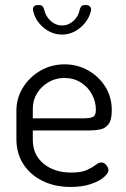

<svg xmlns="http://www.w3.org/2000/svg" viewBox="-20 -734 498 761"><path d="M260 7Q197 7 148.5 -17Q100 -41 72.5 -83.5Q45 -126 45 -183V-295Q45 -345 71 -387Q97 -429 140.5 -454Q184 -479 236 -479Q286 -479 328.5 -455.5Q371 -432 397 -391Q423 -350 423 -297Q423 -258 410 -241.5Q397 -225 377.5 -221Q358 -217 336 -217H110V-180Q110 -120 153 -85Q196 -50 262 -50Q302 -50 324 -60Q346 -70 358.5 -80Q371 -90 382 -90Q390 -90 396.5 -84.5Q403 -79 406.5 -72Q410 -65 410 -59Q410 -48 392 -32Q374 -16 340 -4.5Q306 7 260 7ZM110 -265H310Q340 -265 350 -271.5Q360 -278 360 -299Q360 -331 344.5 -360Q329 -389 300.5 -407Q272 -425 235 -425Q201 -425 172.5 -408.5Q144 -392 127 -364.5Q110 -337 110 -303ZM226 -597Q185 -597 152 -625Q119 -653 111 -693Q109 -703 114.5 -708.5Q120 -714 129 -714H136Q144 -714 148.5 -709Q153 -704 155 -696Q161 -669 181 -651Q201 -633 226 -633Q251 -633 271 -651Q291 -669 296 -696Q298 -704 302.5 -709Q307 -714 315 -714H322Q331 -714 336.5 -708Q342 -702 341 -693Q332 -653 299 -625Q266 -597 226 -597Z"/></svg>

Font: Dosis
Style: Regular
Weight: 400
Designer: EdgarTolentino, PabloImpallari, IginoMarini
Foundry: EdgarTolentino, PabloImpallari, IginoMarini
Version: Version 3.001; ttfautohint (v1.8.2)